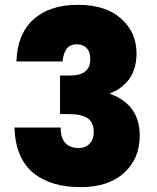

<svg xmlns="http://www.w3.org/2000/svg" viewBox="-20 -767 650 793"><path d="M47.9 -513.2Q51.3 -626 117.9 -686.5Q184.6 -747.1 301.8 -747.1Q416.5 -747.1 480.2 -690.2Q543.9 -633.3 543.9 -545.9Q543.9 -510.3 533.9 -480.7Q523.9 -451.2 507.1 -432.1Q490.2 -413.1 472.7 -401.1Q455.1 -389.2 436 -382.8V-378.9Q557.1 -334 557.1 -207Q557.1 -110.8 491.9 -52.5Q426.8 5.9 313 5.9Q252.4 5.9 203.9 -8.3Q155.3 -22.5 118.7 -51.8Q82 -81.1 61.8 -128.7Q41.5 -176.3 40 -240.2H231Q229.5 -200.7 248.3 -178.2Q267.1 -155.8 305.2 -155.8Q334 -155.8 350.6 -174.1Q367.2 -192.4 367.2 -222.2Q367.2 -260.3 342.5 -278.1Q317.9 -295.9 263.2 -295.9H228V-455.1H262.2Q353 -452.6 353 -522Q353 -552.7 337.9 -568.4Q322.8 -584 296.9 -584Q267.6 -584 254.2 -563.7Q240.7 -543.5 238.8 -513.2Z"/></svg>

Font: Poppins ExtraBold
Style: Regular
Weight: 800
Designer: Ninad Kale (Devanagari), Jonny Pinhorn (Latin)
Foundry: Indian Type Foundry
Version: Version 3.200;PS 1.000;hotconv 16.6.54;makeotf.lib2.5.65590